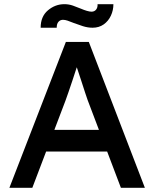

<svg xmlns="http://www.w3.org/2000/svg" viewBox="-20 -901 740 921"><path d="M25 0 296 -700H406L675 0H560L400 -422Q397 -429 388.5 -456Q380 -483 369 -516Q358 -549 349 -576.5Q340 -604 337 -612L360 -613Q354 -596 345.5 -570Q337 -544 327.5 -515Q318 -486 309 -460.5Q300 -435 294 -418L135 0ZM145 -174 185 -278H503L549 -174ZM424 -768Q401 -768 377.5 -775.5Q354 -783 333 -791Q316 -798 304 -802Q292 -806 282 -806Q269 -806 260.5 -796.5Q252 -787 252 -768H175Q175 -822 210 -851.5Q245 -881 289 -881Q310 -881 330 -874Q350 -867 369 -859Q383 -853 396.5 -849Q410 -845 419 -845Q433 -845 441 -855Q449 -865 448 -881H524Q524 -852 512 -826Q500 -800 477.5 -784Q455 -768 424 -768Z"/></svg>

Font: Lexend Medium
Style: Regular
Weight: 500
Designer: Bonnie Shaver-Troup, Thomas Jockin
Foundry: Lexend
Version: Version 1.005